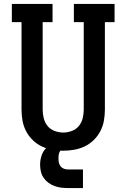

<svg xmlns="http://www.w3.org/2000/svg" viewBox="-20 -755 640 972"><path d="M300 8Q272 8 244 3Q216 -2 191 -14Q166 -26 145.5 -46Q125 -66 112 -91Q99 -116 94 -144Q89 -172 89 -200V-643H40V-735H246V-643H196V-200Q196 -178 201.5 -156Q207 -134 221 -117Q235 -100 256.5 -92Q278 -84 300 -84Q322 -84 343.5 -92Q365 -100 379 -117Q393 -134 398.5 -156Q404 -178 404 -200V-643H354V-735H560V-643H511V-200Q511 -172 506 -144Q501 -116 488 -91Q475 -66 454.5 -46Q434 -26 409 -14Q384 -2 356 3Q328 8 300 8ZM325 197Q307 197 290 195Q273 193 256.5 187Q240 181 225.5 170.5Q211 160 201 145.5Q191 131 187 113.5Q183 96 183 79Q183 55 190.5 32.5Q198 10 214.5 -6.5Q231 -23 254 -30Q277 -37 300 -37V0Q292 0 287 6Q282 12 279.5 19.5Q277 27 276.5 34.5Q276 42 276 49Q276 60 278.5 70Q281 80 287.5 88Q294 96 304.5 99.5Q315 103 325 103H400V197Z"/></svg>

Font: Iosevka Curly Slab SmBdEx
Style: Regular
Weight: 600
Width: 7
Monospace: yes
Designer: Belleve Invis
Foundry: Belleve Invis
Version: Version 11.1.0; ttfautohint (v1.8.3)